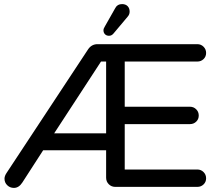

<svg xmlns="http://www.w3.org/2000/svg" viewBox="-20 -914 1080 939"><path d="M945 -85Q963 -85 975.5 -72.5Q988 -60 988 -42Q988 -24 975.5 -12Q963 0 945 0H544Q525 0 512 -13Q499 -26 499 -45V-179H191L89 -21Q72 5 48 5Q29 5 15.5 -8Q2 -21 2 -40Q2 -53 12 -68L411 -673Q428 -698 457 -698H945Q963 -698 975.5 -685.5Q988 -673 988 -655Q988 -637 975.5 -625Q963 -613 945 -613H590V-392H909Q927 -392 939.5 -379.5Q952 -367 952 -349Q952 -331 939.5 -319Q927 -307 909 -307H590V-85ZM499 -262V-613H474L245 -262ZM577 -894Q594 -894 604 -884Q614 -874 614 -857Q614 -843 604 -832L535 -750Q526 -739 513 -739Q501 -739 493.5 -746.5Q486 -754 486 -766Q486 -774 493 -785L544 -875Q554 -894 577 -894Z"/></svg>

Font: Varela Round
Style: Regular
Weight: 400
Designer: Joe Prince
Foundry: Joe Prince
Version: Version 1.000